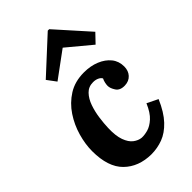

<svg xmlns="http://www.w3.org/2000/svg" viewBox="-241 -860 948 948"><g transform="rotate(-45 233.5 -386.0)"><path d="M273 -511Q319 -511 355.5 -496Q392 -481 413.5 -454.5Q435 -428 435 -391Q435 -361 417.5 -342Q400 -323 371 -322Q337 -321 323 -342.5Q309 -364 309 -381Q309 -390 311.5 -401.5Q314 -413 319 -423Q315 -432 302 -438.5Q289 -445 271 -445Q239 -445 218.5 -423.5Q198 -402 186.5 -369Q175 -336 170 -299.5Q165 -263 164 -233Q162 -179 174 -146Q186 -113 206 -98Q226 -83 247 -81Q266 -80 290 -86.5Q314 -93 339 -115.5Q364 -138 384 -185L441 -157Q413 -92 378 -55Q343 -18 304 -3.5Q265 11 223 11Q135 10 81 -43Q27 -96 27 -207Q27 -255 42 -308Q57 -361 87.5 -407Q118 -453 164 -482Q210 -511 273 -511ZM411 -567 286 -671H285L149 -571L114 -618L293 -783H303L455 -613Z"/></g></svg>

Font: Lora
Style: Italic
Weight: 400
Italic angle: -3°
Designer: Olga Karpushina, Alexei Vanyashin (Cyrillic)
Foundry: Cyreal
Version: Version 3.008